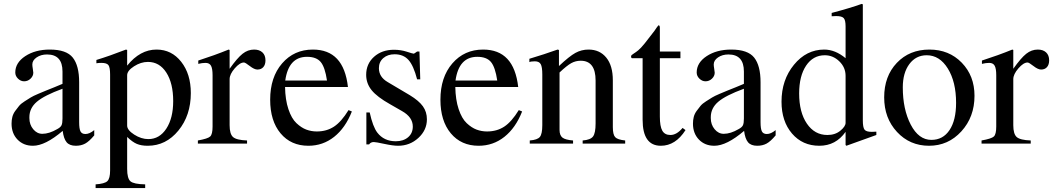

<svg xmlns="http://www.w3.org/2000/svg" viewBox="-20 -733 5375 980"><path d="M39 -102Q39 -120 43 -136Q47 -152 57.5 -166.5Q68 -181 77.5 -192.5Q87 -204 106 -216Q125 -228 137 -235.5Q149 -243 175 -254Q201 -265 214.5 -270.5Q228 -276 257 -287.5Q286 -299 299 -305V-368Q299 -455 220 -455Q189 -455 167 -440Q145 -425 145 -404Q145 -396 147.5 -381.5Q150 -367 150 -362Q150 -345 136 -331.5Q122 -318 103 -318Q86 -318 72 -331.5Q58 -345 58 -363Q58 -413 109 -446.5Q160 -480 234 -480Q319 -480 351.5 -439Q384 -398 384 -313V-110Q384 -75 391 -62Q398 -49 416 -49Q437 -49 461 -69V-42Q435 -11 414.5 0Q394 11 367 11Q335 11 320 -7Q305 -25 300 -65Q211 11 148 11Q100 11 69.5 -20.5Q39 -52 39 -102ZM299 -128V-280Q206 -246 168 -213.5Q130 -181 130 -135V-130Q130 -97 149.5 -73.5Q169 -50 196 -50Q231 -50 272 -74Q289 -83 294 -93.5Q299 -104 299 -128Z M472 -410V-427Q538 -447 623 -480L629 -478V-398Q695 -480 779 -480Q856 -480 905 -417.5Q954 -355 954 -258Q954 -144 890.5 -66.5Q827 11 734 11Q701 11 678.5 1.5Q656 -8 629 -34V129Q629 178 646 192.5Q663 207 721 208V227H468V208Q514 205 528 191.5Q542 178 542 137V-352Q542 -389 533.5 -400.5Q525 -412 498 -412Q482 -412 472 -410ZM629 -349V-92Q629 -69 665 -46Q701 -23 737 -23Q794 -23 829 -76.5Q864 -130 864 -217Q864 -308 829 -362.5Q794 -417 735 -417Q699 -417 664 -394.5Q629 -372 629 -349Z M1294 -378Q1278 -378 1255 -396Q1232 -414 1225 -414Q1204 -414 1178 -384Q1152 -354 1152 -329V-94Q1152 -49 1169.5 -33.5Q1187 -18 1241 -16V0H990V-16Q1041 -25 1053 -36.5Q1065 -48 1065 -87V-349Q1065 -383 1057 -397.5Q1049 -412 1029 -412Q1012 -412 992 -407V-424Q1076 -451 1147 -480L1152 -478V-382Q1191 -437 1218 -458.5Q1245 -480 1277 -480Q1304 -480 1319.5 -465.5Q1335 -451 1335 -425Q1335 -403 1324 -390.5Q1313 -378 1294 -378Z M1435 -289Q1436 -224 1452 -176Q1468 -128 1493 -104.5Q1518 -81 1543.5 -71.5Q1569 -62 1597 -62Q1647 -62 1684.5 -86.5Q1722 -111 1759 -171L1776 -164Q1743 -80 1685.5 -34.5Q1628 11 1554 11Q1465 11 1412 -52.5Q1359 -116 1359 -224Q1359 -339 1420 -409.5Q1481 -480 1577 -480Q1656 -480 1700.5 -432.5Q1745 -385 1756 -289ZM1436 -322H1649Q1639 -390 1617 -416.5Q1595 -443 1547 -443Q1453 -443 1436 -322Z M2092 -459Q2094 -459 2109 -470H2121L2125 -328H2109Q2091 -398 2065 -427Q2039 -456 1994 -456Q1959 -456 1936.5 -436.5Q1914 -417 1914 -385Q1914 -340 1959 -314L2072 -247Q2118 -219 2138.5 -190.5Q2159 -162 2159 -124Q2159 -69 2115.5 -29Q2072 11 2012 11Q1986 11 1942 1.5Q1898 -8 1888 -8Q1872 -8 1864 4H1850V-159H1867Q1883 -86 1906 -56Q1940 -12 2000 -12Q2039 -12 2063 -32.5Q2087 -53 2087 -87Q2087 -135 2032 -166L1971 -201Q1905 -238 1877 -272.5Q1849 -307 1849 -351Q1849 -407 1889 -443Q1929 -479 1991 -479Q2026 -479 2056.5 -469Q2087 -459 2092 -459Z M2304 -289Q2305 -224 2321 -176Q2337 -128 2362 -104.5Q2387 -81 2412.5 -71.5Q2438 -62 2466 -62Q2516 -62 2553.5 -86.5Q2591 -111 2628 -171L2645 -164Q2612 -80 2554.5 -34.5Q2497 11 2423 11Q2334 11 2281 -52.5Q2228 -116 2228 -224Q2228 -339 2289 -409.5Q2350 -480 2446 -480Q2525 -480 2569.5 -432.5Q2614 -385 2625 -289ZM2305 -322H2518Q2508 -390 2486 -416.5Q2464 -443 2416 -443Q2322 -443 2305 -322Z M2682 -416V-433Q2759 -456 2826 -480L2833 -478V-396Q2886 -446 2917 -463Q2948 -480 2984 -480Q3041 -480 3074.5 -439Q3108 -398 3108 -323V-84Q3108 -46 3120 -33Q3132 -20 3171 -16V0H2954V-16Q2994 -19 3007 -36.5Q3020 -54 3020 -103V-322Q3020 -423 2944 -423Q2918 -423 2895.5 -410.5Q2873 -398 2836 -363V-70Q2836 -42 2851 -30.5Q2866 -19 2905 -16V0H2684V-16Q2723 -19 2735.5 -34Q2748 -49 2748 -94V-353Q2748 -391 2740 -405.5Q2732 -420 2710 -420Q2690 -420 2682 -416Z M3453 -470V-436H3348V-138Q3348 -88 3360.5 -66Q3373 -44 3402 -44Q3434 -44 3464 -80L3479 -69Q3428 11 3353 11Q3260 11 3260 -122V-436H3205Q3201 -439 3201 -443Q3201 -449 3204 -452Q3207 -455 3216 -460.5Q3225 -466 3237.5 -476Q3250 -486 3271.5 -512.5Q3293 -539 3320 -575Q3336 -599 3341 -604Q3348 -604 3348 -591V-470Z M3517 -102Q3517 -120 3521 -136Q3525 -152 3535.5 -166.5Q3546 -181 3555.5 -192.5Q3565 -204 3584 -216Q3603 -228 3615 -235.5Q3627 -243 3653 -254Q3679 -265 3692.5 -270.5Q3706 -276 3735 -287.5Q3764 -299 3777 -305V-368Q3777 -455 3698 -455Q3667 -455 3645 -440Q3623 -425 3623 -404Q3623 -396 3625.5 -381.5Q3628 -367 3628 -362Q3628 -345 3614 -331.5Q3600 -318 3581 -318Q3564 -318 3550 -331.5Q3536 -345 3536 -363Q3536 -413 3587 -446.5Q3638 -480 3712 -480Q3797 -480 3829.5 -439Q3862 -398 3862 -313V-110Q3862 -75 3869 -62Q3876 -49 3894 -49Q3915 -49 3939 -69V-42Q3913 -11 3892.5 0Q3872 11 3845 11Q3813 11 3798 -7Q3783 -25 3778 -65Q3689 11 3626 11Q3578 11 3547.5 -20.5Q3517 -52 3517 -102ZM3777 -128V-280Q3684 -246 3646 -213.5Q3608 -181 3608 -135V-130Q3608 -97 3627.5 -73.5Q3647 -50 3674 -50Q3709 -50 3750 -74Q3767 -83 3772 -93.5Q3777 -104 3777 -128Z M4300 11 4296 7V-60Q4246 11 4162 11Q4076 11 4022.5 -51.5Q3969 -114 3969 -214Q3969 -325 4032.5 -402.5Q4096 -480 4187 -480Q4243 -480 4296 -436V-598Q4296 -630 4286.5 -640.5Q4277 -651 4248 -651Q4233 -651 4225 -650V-667Q4320 -692 4378 -713L4384 -711V-119Q4384 -83 4392.5 -71.5Q4401 -60 4430 -60Q4435 -60 4453 -61V-44ZM4203 -44Q4243 -44 4269.5 -66Q4296 -88 4296 -106V-346Q4296 -389 4264 -420Q4232 -451 4190 -451Q4130 -451 4094.5 -398Q4059 -345 4059 -256Q4059 -160 4098.5 -102Q4138 -44 4203 -44Z M4724 -480Q4824 -480 4889 -413Q4954 -346 4954 -244Q4954 -136 4887 -62.5Q4820 11 4722 11Q4624 11 4558.5 -59.5Q4493 -130 4493 -236Q4493 -344 4557.5 -412Q4622 -480 4724 -480ZM4588 -287Q4588 -175 4628.5 -97Q4669 -19 4734 -19Q4793 -19 4826.5 -69Q4860 -119 4860 -208Q4860 -315 4818 -383Q4776 -451 4710 -451Q4655 -451 4621.5 -406Q4588 -361 4588 -287Z M5294 -378Q5278 -378 5255 -396Q5232 -414 5225 -414Q5204 -414 5178 -384Q5152 -354 5152 -329V-94Q5152 -49 5169.5 -33.5Q5187 -18 5241 -16V0H4990V-16Q5041 -25 5053 -36.5Q5065 -48 5065 -87V-349Q5065 -383 5057 -397.5Q5049 -412 5029 -412Q5012 -412 4992 -407V-424Q5076 -451 5147 -480L5152 -478V-382Q5191 -437 5218 -458.5Q5245 -480 5277 -480Q5304 -480 5319.5 -465.5Q5335 -451 5335 -425Q5335 -403 5324 -390.5Q5313 -378 5294 -378Z"/></svg>

Font: MM Ethnic
Style: Regular
Weight: 400
Designer: Khon Soe Zaw Thu
Version: Version 1.00 July 18, 2016, initial release